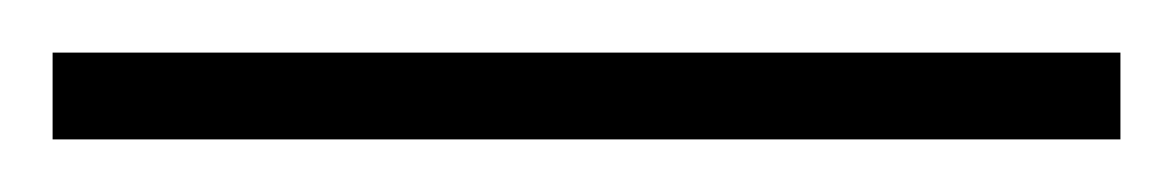

<svg xmlns="http://www.w3.org/2000/svg" viewBox="-22 70 446 73"><path d="M404 123V90H-2V123Z"/></svg>

Font: Noto Sans Thai Looped SemiCondensed ExtraLight
Style: Regular
Weight: 200
Width: 4
Designer: Sasikarn Vongin, Ben Mitchell
Foundry: The Fontpad Ltd
Version: Version 1.001